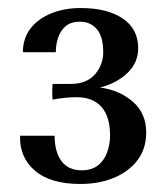

<svg xmlns="http://www.w3.org/2000/svg" viewBox="-20 -799 416 478"><path d="M344 -469Q344 -429 322.5 -400.5Q301 -372 264 -356.5Q227 -341 180 -341Q105 -341 66.5 -374.5Q28 -408 30 -461H116Q116 -421 133 -398Q150 -375 183 -375Q208 -375 223.5 -387Q239 -399 246.5 -419Q254 -439 254 -462Q254 -509 232.5 -533Q211 -557 171 -557Q156 -557 141.5 -555.5Q127 -554 111 -551Q110 -557 110 -568.5Q110 -580 111 -590H155Q196 -590 216.5 -614Q237 -638 237 -669Q237 -708 221 -726.5Q205 -745 179 -745Q158 -745 145 -735Q132 -725 125.5 -707.5Q119 -690 119 -669H37Q37 -703 55.5 -727.5Q74 -752 107 -765.5Q140 -779 181 -779Q247 -779 285.5 -753Q324 -727 324 -679Q324 -643 297.5 -617.5Q271 -592 229 -581Q277 -575 310.5 -546Q344 -517 344 -469Z"/></svg>

Font: Poltawski Nowy
Style: Regular
Weight: 400
Designer: Adam Pótawski, Mateusz Machalski, Borys Kosmynka, Ania Wieluska
Foundry: Capitalics.wtf
Version: Version 1.001;gftools[0.9.25]